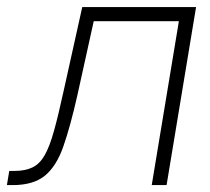

<svg xmlns="http://www.w3.org/2000/svg" viewBox="-60 -536 609 556"><path d="M-40 0 -33.2 -41H-19Q13.2 -41 34.2 -51.3Q55.2 -61.5 69.6 -86.9Q84 -112.3 96.4 -157.2Q108.9 -202.1 124 -271.5L178.2 -515.6H507.8L422.4 0H379.4L458 -474.6H211.4L164.1 -260.3Q143.6 -169.4 123.5 -112.1Q103.5 -54.7 70.1 -27.3Q36.6 0 -22.9 0Z"/></svg>

Font: Inter Display ExtraLight
Style: Italic
Weight: 200
Italic angle: -9.39999°
Designer: Rasmus Andersson
Foundry: rsms
Version: Version 4.000;git-a52131595